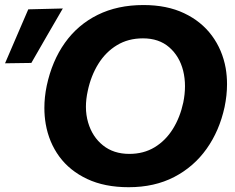

<svg xmlns="http://www.w3.org/2000/svg" viewBox="-92 -748 956 781"><path d="M431.5 13.5Q333.5 13.5 262.5 -20Q191.5 -53.5 149.2 -111.2Q107 -169 94 -243.5Q88.5 -275.5 88.5 -309Q88.5 -353 98 -399Q119.5 -500 172 -573.8Q224.5 -647.5 305.2 -687.5Q386 -727.5 491.5 -727.5Q587 -727.5 657 -694.2Q727 -661 769.8 -603.2Q812.5 -545.5 826 -471Q831.5 -439 831.5 -405.5Q831.5 -360.5 821.5 -312.5Q800.5 -216 748.5 -142.8Q696.5 -69.5 616.5 -28Q536.5 13.5 431.5 13.5ZM434 -122Q492.5 -122 537 -149Q581.5 -176 611 -223.2Q640.5 -270.5 653.5 -331Q660.5 -365.5 660.5 -397.5Q660.5 -430 653 -460.5Q638 -519.5 596.2 -555.8Q554.5 -592 489.5 -592Q429.5 -592 383.8 -564.2Q338 -536.5 308 -488.2Q278 -440 265 -378.5Q257.5 -344.5 257.5 -313.5Q257.5 -280 266.5 -249.5Q283.5 -191.5 326.8 -156.8Q370 -122 434 -122ZM-71.5 -490.5Q-47.5 -546 -24 -601L23 -710L163.5 -713.5Q130.5 -656.5 98.5 -601.5Q66.5 -546 35.5 -492Z"/></svg>

Font: Heraclito
Style: Bold Italic
Weight: 700
Italic angle: -12°
Designer: Kostas Bartsokas (font) & Cristiano Sobral (main changes)
Foundry: Kostas Bartsokas (font) & Cristiano Sobral (main changes)
Version: Version 1.00;July 8, 2020;FontCreator 13.0.0.2655 64-bit